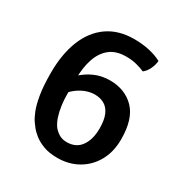

<svg xmlns="http://www.w3.org/2000/svg" viewBox="-156 -764 852 896"><g transform="rotate(30 270.0 -316.0)"><path d="M276.5 13.5Q231.5 13.5 200.5 1.5Q169.5 -10.5 150.2 -26Q131 -41.5 122 -52.5Q115 -61 103.5 -77Q92 -93 80.2 -122Q68.5 -151 60.5 -198.2Q52.5 -245.5 52.5 -316Q52.5 -417 82.2 -491.2Q112 -565.5 170 -606Q228 -646.5 312 -646.5Q356.5 -646.5 394.8 -637.8Q433 -629 460 -614Q458 -592.5 447.8 -570.5Q437.5 -548.5 420.5 -535.5Q401.5 -544 376.5 -550.5Q351.5 -557 319.5 -557Q265 -557 232 -530Q199 -503 183.8 -456.8Q168.5 -410.5 168.5 -352V-263.5Q168.5 -237 172.5 -207.5Q176.5 -178 185 -151.8Q193.5 -125.5 207.5 -107Q219.5 -92.5 236.8 -82.2Q254 -72 278 -72Q328 -72 353.8 -108.5Q379.5 -145 379.5 -203.5Q379.5 -251 366.8 -278.8Q354 -306.5 332 -318.5Q310 -330.5 281.5 -330.5Q256 -330.5 229.5 -319.8Q203 -309 179.8 -289Q156.5 -269 139.5 -242L117.5 -301.5Q132.5 -333.5 161 -361.2Q189.5 -389 227.5 -406Q265.5 -423 310 -423Q391.5 -423 441.8 -371.5Q492 -320 492 -211Q492 -143 464 -92.8Q436 -42.5 387.2 -14.5Q338.5 13.5 276.5 13.5Z"/></g></svg>

Font: Signika Negative Medium
Style: Regular
Weight: 500
Designer: Anna Giedry
Foundry: Anna Giedry
Version: Version 2.001